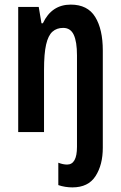

<svg xmlns="http://www.w3.org/2000/svg" viewBox="-20 -573 524 833"><path d="M294 240Q279 240 263 237.5Q247 235 233 230V133Q254 141 271 141Q314 141 314 64V-333Q314 -392 300 -422Q286 -452 254 -452Q226 -452 207.5 -435.5Q189 -419 180 -379.5Q171 -340 171 -269V0H59V-543H148L160 -472H166Q204 -553 287 -553Q360 -553 393 -499.5Q426 -446 426 -354V68Q426 142 394.5 191Q363 240 294 240Z"/></svg>

Font: Noto Sans ExtraCondensed SemiBold
Style: Regular
Weight: 600
Width: 2
Designer: Monotype Design Team
Foundry: Monotype Imaging Inc.
Version: Version 2.013; ttfautohint (v1.8.4.7-5d5b)